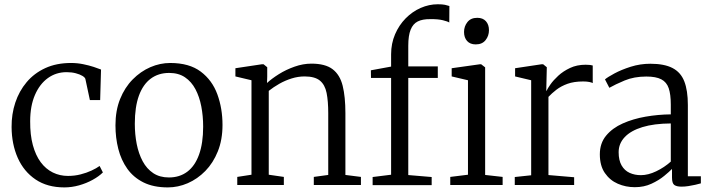

<svg xmlns="http://www.w3.org/2000/svg" viewBox="-20 -846 3246 878"><path d="M274.5 11Q196.5 11 142.8 -25.2Q89 -61.5 61.2 -124Q33.5 -186.5 33 -265Q32.5 -324 50 -376.8Q67.5 -429.5 101.8 -470.2Q136 -511 187 -534.5Q238 -558 305 -558Q333.5 -558 360.2 -552.5Q387 -547 408.5 -540Q430 -533 442 -528L438 -388.5H391L370.5 -484.5Q369 -491.5 357.2 -498.8Q345.5 -506 326.5 -511Q307.5 -516 284.5 -516Q236.5 -516 199 -489Q161.5 -462 139.8 -411.8Q118 -361.5 118 -291.5Q117.5 -229.5 130.2 -182.5Q143 -135.5 166.2 -104.2Q189.5 -73 221.5 -57.2Q253.5 -41.5 291 -41.5Q321 -41.5 348.5 -48.5Q376 -55.5 398.5 -66Q421 -76.5 435.5 -87L450.5 -57.5Q432.5 -39.5 404 -23.8Q375.5 -8 341.8 1.5Q308 11 274.5 11Z M508 -273Q508 -340.5 529.2 -393.2Q550.5 -446 586.8 -482.8Q623 -519.5 667.5 -538.8Q712 -558 758.5 -558Q845.5 -558 898 -518.5Q950.5 -479 974 -414.5Q997.5 -350 997.5 -274.5Q997.5 -207 976.2 -154Q955 -101 919 -64.2Q883 -27.5 838.5 -8.2Q794 11 747.5 11Q682 11 636.2 -11.8Q590.5 -34.5 562.2 -74.2Q534 -114 521 -165Q508 -216 508 -273ZM752.5 -34.5Q801.5 -34.5 836.5 -60.8Q871.5 -87 890.2 -139Q909 -191 909 -267Q909 -315.5 900.5 -359.5Q892 -403.5 873.8 -438Q855.5 -472.5 826 -492.5Q796.5 -512.5 753.5 -512.5Q704.5 -512.5 669.2 -486.2Q634 -460 615.2 -408.5Q596.5 -357 596.5 -280Q596.5 -231.5 605.2 -187.2Q614 -143 632.5 -108.5Q651 -74 680.8 -54.2Q710.5 -34.5 752.5 -34.5Z M1130 -47V-479L1056.5 -496.5V-534L1176.5 -552H1185.5L1202 -538.5V-495.5L1201 -466.5Q1222 -486 1255 -506.8Q1288 -527.5 1327 -541.2Q1366 -555 1404 -555Q1467.5 -555 1501 -529.5Q1534.5 -504 1547 -453.8Q1559.5 -403.5 1559.5 -328.5V-46L1630.5 -37V0H1415V-37L1481 -46V-328.5Q1481 -383.5 1473.5 -421Q1466 -458.5 1442.8 -477.5Q1419.5 -496.5 1373 -496.5Q1343 -496.5 1313.5 -487.2Q1284 -478 1257.2 -462.8Q1230.5 -447.5 1209 -430.5V-47L1278 -37V0H1065V-37Z M1684 0.5V-36.5L1768.5 -47V-489.5H1676.5L1676 -524.5L1768.5 -541.5V-597.5Q1768.5 -647 1786.5 -689Q1804.5 -731 1835 -762Q1865.5 -793 1903.8 -809.8Q1942 -826.5 1982 -826.5Q2003 -826.5 2014.8 -824Q2026.5 -821.5 2035 -818.5L2034.5 -743Q2027.5 -748 2005 -753.5Q1982.5 -759 1948 -758.5Q1912.5 -759 1890.5 -748Q1868.5 -737 1857.8 -710.2Q1847 -683.5 1847 -637V-542.5H1982V-489.5H1847V-45.5L1954 -36.5V0.5ZM2039 0V-37L2120 -47V-479L2045.5 -496.5V-534L2173.5 -552H2180.5L2198.5 -538V-46L2278.5 -37V0ZM2155 -643Q2130 -643 2116 -658.5Q2102 -674 2102 -700Q2102 -725.5 2117.5 -745Q2133 -764.5 2162 -764.5H2163Q2188 -764.5 2202 -749Q2216 -733.5 2216 -708Q2216 -682 2200.5 -662.5Q2185 -643 2156 -643Z M2334 0V-36.5L2409 -44.5V-479L2335.5 -496.5V-534L2455.5 -552H2464L2480.5 -538.5L2480 -516.5L2478 -429.5L2480 -432Q2484 -441 2497.2 -460Q2510.5 -479 2533 -499.8Q2555.5 -520.5 2586.8 -535.2Q2618 -550 2658 -550Q2671 -550 2678.2 -549Q2685.5 -548 2690.5 -546.5V-466Q2687 -468.5 2675.5 -471Q2664 -473.5 2647 -473.5Q2605 -473.5 2575.2 -462.8Q2545.5 -452 2524.5 -435.8Q2503.5 -419.5 2488 -403V-45.5L2605.5 -35.5V0Z M2883 10Q2841.5 10 2805.2 -5.8Q2769 -21.5 2746 -54.8Q2723 -88 2723 -140.5Q2723 -191 2751.8 -225.8Q2780.5 -260.5 2827.8 -281.5Q2875 -302.5 2932.2 -312.5Q2989.5 -322.5 3047.5 -323V-367.5Q3047.5 -414.5 3038 -442.5Q3028.5 -470.5 3004.2 -483.2Q2980 -496 2935.5 -496Q2879.5 -496 2836 -477.8Q2792.5 -459.5 2766.5 -444.5L2746.5 -483Q2758 -493 2789.5 -510Q2821 -527 2864.2 -540.8Q2907.5 -554.5 2954 -554.5Q3017.5 -554.5 3055.2 -535Q3093 -515.5 3109.2 -474Q3125.5 -432.5 3125.5 -366V-40H3185V-7.5Q3174.5 -4.5 3159.5 -1Q3144.5 2.5 3128 5Q3111.5 7.5 3096.5 7.5Q3074.5 7.5 3063.8 0Q3053 -7.5 3053 -34.5V-73.5Q3041.5 -61.5 3017.2 -41.5Q2993 -21.5 2959 -5.8Q2925 10 2883 10ZM2910.5 -45Q2944 -45 2981 -62.8Q3018 -80.5 3047.5 -107V-281.5Q2971 -281 2917.8 -264.8Q2864.5 -248.5 2836.8 -219Q2809 -189.5 2809 -150Q2809 -113 2822.5 -89.5Q2836 -66 2859.2 -55.5Q2882.5 -45 2910.5 -45Z"/></svg>

Font: Merriweather 48pt Light
Style: Regular
Weight: 300
Version: Version 2.100